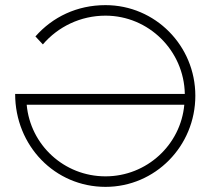

<svg xmlns="http://www.w3.org/2000/svg" viewBox="-20 -724 828 748"><path d="M391 4C585 4 741 -155 741 -351C741 -546 585 -704 391 -704C280 -704 185 -658 118 -582L147 -551C206 -620 294 -663 391 -663C559 -663 697 -527 700 -358H39C39 -156 194 4 391 4ZM391 -37C229 -37 98 -160 84 -316H698C684 -160 552 -37 391 -37Z"/></svg>

Font: Montserrat arm ExtraLight
Style: Regular
Weight: 275
Designer: Julieta Ulanovsky
Foundry: Julieta Ulanovsky
Version: Version 6.000;PS 006.000;hotconv 1.0.88;makeotf.lib2.5.64775